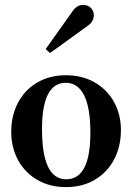

<svg xmlns="http://www.w3.org/2000/svg" viewBox="-20 -758 541 786"><path d="M26 -218Q26 -285 54 -338Q82 -391 133 -420.5Q184 -450 250 -450Q317 -450 368 -420.5Q419 -391 447 -340Q475 -289 475 -226Q475 -158 447 -105Q419 -52 368 -22Q317 8 250 8Q184 8 133 -21.5Q82 -51 54 -102.5Q26 -154 26 -218ZM350 -215Q350 -316 324.5 -367.5Q299 -419 249 -419Q152 -419 152 -229Q152 -24 251 -24Q350 -24 350 -215ZM167 -557 277 -712Q295 -738 320 -738Q340 -738 352 -725.5Q364 -713 364 -696Q364 -670 340 -653L185 -541Z"/></svg>

Font: Ibarra Real Nova
Style: Bold
Weight: 700
Designer: Jose Maria Ribagorda & Octavio Pardo
Foundry: Jose Maria Ribagorda
Version: Version 1.014